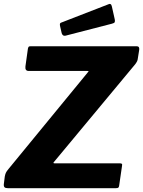

<svg xmlns="http://www.w3.org/2000/svg" viewBox="-20 -984 748 1004"><path d="M21 0Q9 0 4 -4.5Q-1 -9 0 -21L5 -61Q7 -72 10.5 -80Q14 -88 25 -101L437 -603Q443 -610 443.5 -611.5Q444 -613 436 -613H130Q110 -613 113 -637L126 -730Q128 -738 130.5 -740Q133 -742 139 -742H696Q710 -742 708 -724L701 -680Q700 -671 697.5 -665Q695 -659 687 -648L263 -138Q255 -130 265 -130H605Q614 -130 617 -127.5Q620 -125 618 -116L603 -13Q602 -6 599 -3Q596 0 586 0H21ZM565 -950 580 -883Q582 -874 580 -868.5Q578 -863 565 -860L325 -798Q315 -795 309 -800Q303 -805 302 -813L294 -848Q291 -862 298 -865L548 -962Q553 -965 558 -962.5Q563 -960 565 -950Z"/></svg>

Font: Libre Franklin
Style: Bold Italic
Weight: 700
Italic angle: -8°
Designer: Pablo Impallari, Rodrigo Fuenzalida, Nhung Nguyen
Foundry: Impallari Type
Version: Version 3.000